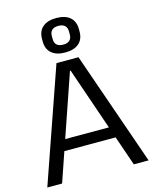

<svg xmlns="http://www.w3.org/2000/svg" viewBox="-138 -1050 915 1141"><g transform="rotate(-15 320.0 -479.5)"><path d="M252.3 -700H387.7L631.6 0H540.6L322 -635.1H318L99.4 0H8.4ZM143.8 -250.4H495.3V-182.6H143.8ZM320 -747.4Q265.4 -747.4 236 -773Q206.5 -798.6 206.5 -845.6V-860.9Q206.5 -908.1 236 -933.6Q265.6 -959.2 320 -959.2Q374.5 -959.2 404 -933.6Q433.5 -908.1 433.5 -860.9V-845.6Q433.5 -798.5 404 -772.9Q374.5 -747.4 320 -747.4ZM320 -795.5Q345.9 -795.5 359.4 -807.7Q372.9 -819.9 372.9 -843.7V-862.9Q372.9 -886.6 359.3 -898.8Q345.8 -911 320 -911Q294.3 -911 280.8 -898.8Q267.3 -886.6 267.3 -862.9V-843.7Q267.3 -819.9 280.8 -807.7Q294.3 -795.5 320 -795.5Z"/></g></svg>

Font: Pathway Extreme 8pt Thin
Style: Regular
Weight: 100
Designer: Eduardo Rodriguez Tunni
Foundry: Eduardo Rodriguez Tunni
Version: Version 1.000